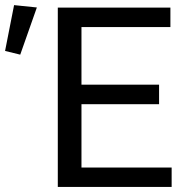

<svg xmlns="http://www.w3.org/2000/svg" viewBox="-25 -741 733 761"><path d="M204.1 0V-710.9H650.4V-633.8H297.9V-405.3H605.5V-328.1H297.9V-77.1H655.3V0ZM55.2 -524.4 -4.9 -539.1 30.8 -720.7 121.1 -711.4Z"/></svg>

Font: RobotoFlex
Style: Regular
Weight: 400
Designer: Berlow after Robertson
Foundry: Google
Version: Version 2.136